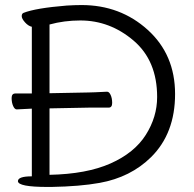

<svg xmlns="http://www.w3.org/2000/svg" viewBox="-20 -732 768 760"><path d="M410 -306H332L176 -303V-40Q323 -43 417.5 -85Q512 -127 557 -198Q602 -269 602 -348Q602 -492 508.5 -571.5Q415 -651 298 -651Q234 -651 176 -635V-363L331 -366Q346 -366 403 -369H404Q412 -369 418 -356Q424 -343 424 -324.5Q424 -306 410 -306ZM41 -362H106V-626Q92 -629 79 -643.5Q66 -658 66 -668Q66 -678 73 -681Q121 -700 244 -710Q277 -712 303 -712Q456 -712 564.5 -614Q673 -516 673 -360Q673 -204 578 -110Q497 -30 374 -8Q297 6 183 8H169Q51 8 51 -15Q51 -34 106 -34V-302L47 -299H46Q38 -299 32 -312.5Q26 -326 26 -344Q26 -362 41 -362Z"/></svg>

Font: LXGW WenKai
Style: Regular
Weight: 400
Designer: LXGW / Fontworks Inc.
Foundry: LXGW / Fontworks Inc.
Version: Version 1.520; June 14, 2025